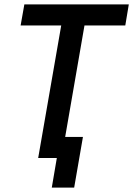

<svg xmlns="http://www.w3.org/2000/svg" viewBox="-20 -720 607 875"><path d="M154 0H239L216 135H318L358 -96H277L365 -604H551L567 -700H91L74 -604H259Z"/></svg>

Font: Fixel Text 20240404 Medium
Style: Italic
Weight: 500
Width: 4
Italic angle: -10°
Designer: AlfaBravo + MacPaw
Foundry: Kyrylo Tkachov, Marchela Mozhyna, Serhii Makarenko, Maria Weinstein, Zakhar Kryvoshyya
Version: Version 1.211;Glyphs 3.2 (3225)